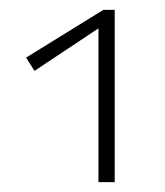

<svg xmlns="http://www.w3.org/2000/svg" viewBox="-20 -776 335 390"><path d="M180 -406V-731L202 -733L50 -632L33 -659L190 -756H213V-406Z"/></svg>

Font: Ysabeau Office ExtraLight
Style: Regular
Weight: 250
Designer: Christian Thalmann (Catharsis Fonts)
Version: Version 2.001;gftools[0.9.30]; featfreeze: tnum,lnum,ss02